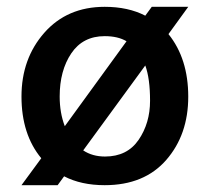

<svg xmlns="http://www.w3.org/2000/svg" viewBox="-20 -535 602 563"><path d="M288 -76Q353 -76 386.5 -125Q420 -174 420 -239.5Q420 -305 406 -343L224 -94Q251 -76 288 -76ZM155 -252Q155 -204 170 -165L351 -414Q326 -429 287 -429Q223 -429 189 -378.5Q155 -328 155 -252ZM474 -435Q532 -363 532 -251.5Q532 -140 467.5 -66Q403 8 287 8Q218 8 168 -18L149 8H43L101 -71Q43 -141 43 -252Q43 -363 110 -439Q177 -515 287 -515Q356 -515 406 -489L425 -515H532Z"/></svg>

Font: Hind Guntur SemiBold
Style: Regular
Weight: 600
Designer: Manushi Parikh, Hitesh Malaviya
Foundry: Indian Type Foundry
Version: Version 1.000;PS 1.0;hotconv 1.0.86;makeotf.lib2.5.63406; tt